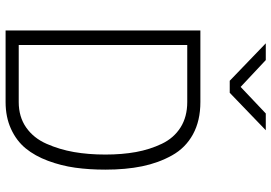

<svg xmlns="http://www.w3.org/2000/svg" viewBox="-162 -809 971 687"><g transform="rotate(90 323.5 -465.5)"><path d="M345 0H89V-697H345Q412 -697 460.5 -670.5Q509 -644 536 -595.5Q563 -547 575 -488.5Q587 -430 587 -357Q587 -299 580 -249Q573 -199 555.5 -152Q538 -105 511 -72Q484 -39 441.5 -19.5Q399 0 345 0ZM533 -357Q533 -417 524 -466.5Q515 -516 494.5 -559Q474 -602 436 -626Q398 -650 345 -650H141V-47H345Q398 -47 436 -73.5Q474 -100 494.5 -146.5Q515 -193 524 -244.5Q533 -296 533 -357ZM269 -802 135 -931H195L291 -841L386 -931H446L312 -802Z"/></g></svg>

Font: TitilliumText
Style: Light
Weight: 300
Designer: Accademia di Belle Arti di Urbino and others
Foundry: Accademia di Belle Arti di Urbino and others.
Version: Version 60.001